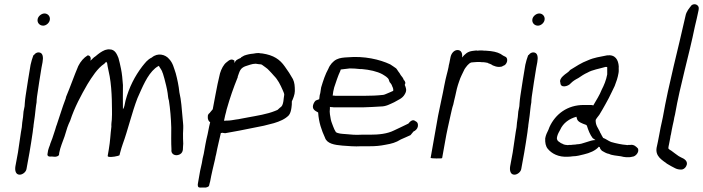

<svg xmlns="http://www.w3.org/2000/svg" viewBox="-20 -739 3288 898"><path d="M156 -649C153 -633 165 -619 182 -619C196 -619 211 -632 213 -646C216 -662 204 -676 188 -676C174 -676 158 -663 156 -649ZM123 -436C115 -388 107 -340 100 -292C98 -280 97 -268 96 -257L95 -242L90 -217C89 -201 87 -182 84 -166C84 -159 82 -151 82 -144L78 -121C73 -89 69 -57 64 -26L52 39C49 58 53 78 72 78C86 78 102 65 104 51L118 -26C124 -58 128 -90 133 -121L135 -138C136 -143 137 -149 137 -154C139 -166 141 -184 143 -197C144 -209 146 -221 147 -233C148 -241 149 -250 151 -260C151 -268 152 -277 153 -286C160 -331 166 -377 174 -422L179 -448C183 -470 182 -494 160 -494C152 -494 144 -489 140 -483C139 -482 137 -481 136 -480C131 -466 126 -451 123 -436Z M202 -18C201 -13 204 -8 210 -7C212 -7 217 -6 222 -7C228 -6 234 -6 240 -6C249 -7 255 -11 256 -15L257 -24C262 -51 273 -75 282 -101L295 -143C299 -154 303 -164 308 -174C329 -238 359 -293 389 -345C410 -379 436 -420 468 -441C472 -445 474 -448 477 -450C478 -449 479 -446 481 -444C484 -422 488 -409 493 -382C499 -349 502 -307 503 -272C503 -242 505 -212 503 -180C502 -170 500 -157 501 -147C496 -108 496 -82 489 -41L484 -12C483 -8 485 -6 488 -6C498 -2 534 -9 539 -13L540 -18C541 -21 542 -25 543 -29C546 -41 550 -53 554 -65C578 -130 597 -213 623 -280C646 -331 668 -388 706 -420C713 -426 716 -427 723 -431C728 -421 735 -414 739 -403C739 -400 741 -398 742 -395L749 -371C754 -352 761 -325 764 -304C766 -291 766 -279 770 -269C776 -230 780 -184 781 -142C781 -108 780 -72 782 -40C778 -19 799 -6 821 -17C841 -28 834 -49 837 -67C836 -85 836 -96 836 -115L837 -139C838 -156 835 -169 834 -187C830 -229 828 -270 819 -307C816 -338 809 -370 802 -396C793 -422 789 -444 771 -463C754 -484 718 -494 690 -470C669 -460 659 -445 645 -428C611 -383 584 -332 567 -268C563 -250 562 -237 555 -228C554 -261 555 -301 555 -341C553 -367 551 -393 546 -417C542 -437 538 -454 534 -468C527 -485 518 -508 493 -508C486 -509 478 -507 471 -505C454 -498 441 -488 427 -476C417 -470 411 -462 403 -455L404 -462C406 -471 400 -480 390 -480C372 -469 357 -452 346 -430C326 -383 309 -333 289 -286C288 -281 287 -276 285 -272C271 -236 260 -197 247 -160C246 -157 245 -153 243 -149C240 -139 237 -128 233 -117C227 -99 223 -85 216 -69C215 -66 214 -64 214 -62C210 -52 207 -44 205 -36Z M952 -193C951 -177 958 -171 963 -167C960 -155 957 -143 955 -131C954 -124 952 -117 951 -111C947 -96 944 -80 941 -65C938 -50 936 -35 933 -20C929 -5 926 10 924 24C921 37 918 49 916 60L906 117C904 126 904 138 914 138C917 139 921 138 925 138H943C952 136 957 133 958 129C959 125 960 119 963 109C969 75 978 39 986 5C987 -3 989 -10 991 -18C997 -51 1006 -85 1013 -117C1015 -117 1017 -117 1019 -118C1023 -117 1027 -117 1033 -116L1099 -128C1136 -135 1175 -143 1214 -151L1261 -163C1288 -171 1314 -182 1331 -200C1338 -209 1341 -221 1343 -234C1345 -244 1345 -255 1345 -265C1350 -275 1359 -297 1359 -313C1359 -336 1358 -352 1350 -369C1339 -389 1326 -409 1312 -428C1289 -461 1260 -481 1207 -489C1201 -489 1196 -490 1190 -491C1183 -491 1173 -490 1164 -488C1150 -487 1136 -484 1122 -479C1116 -476 1112 -473 1108 -471L1106 -468C1100 -466 1093 -462 1086 -458C1081 -453 1078 -448 1075 -444L1077 -455C1063 -466 1053 -459 1040 -448C1026 -438 1015 -416 1009 -396C1001 -363 994 -330 988 -297C984 -274 979 -251 975 -228L960 -210C955 -207 951 -200 952 -193ZM1028 -176C1029 -183 1032 -191 1033 -199C1036 -209 1038 -218 1040 -227C1057 -286 1071 -326 1092 -378V-381C1096 -391 1099 -403 1104 -411C1109 -420 1119 -426 1127 -429C1141 -433 1158 -441 1176 -441C1181 -440 1185 -440 1189 -439C1193 -439 1196 -438 1200 -438C1201 -438 1202 -437 1203 -437H1204C1215 -428 1230 -420 1239 -409C1247 -401 1254 -393 1261 -385C1280 -366 1291 -343 1302 -318C1304 -311 1311 -302 1309 -293C1308 -288 1308 -284 1307 -279L1306 -270L1305 -263C1302 -248 1299 -241 1289 -235L1278 -225L1266 -220C1229 -205 1183 -198 1140 -190L1108 -184C1100 -182 1092 -181 1084 -180C1072 -178 1056 -175 1045 -175H1039C1036 -175 1032 -174 1029 -174Z M1444 -246C1440 -226 1456 -220 1468 -213C1471 -166 1484 -130 1500 -95C1509 -67 1545 -61 1581 -58C1609 -56 1639 -53 1670 -55H1709C1737 -55 1758 -57 1783 -62C1812 -67 1831 -72 1855 -87C1870 -94 1886 -100 1900 -107C1905 -113 1910 -119 1914 -124C1922 -127 1932 -136 1934 -146C1937 -162 1931 -169 1922 -173C1910 -183 1897 -170 1890 -161C1868 -151 1846 -139 1823 -129C1791 -113 1752 -109 1709 -109H1670C1642 -107 1619 -110 1595 -112C1579 -113 1561 -114 1551 -121C1546 -129 1541 -139 1538 -148C1534 -160 1530 -167 1527 -181C1525 -196 1520 -212 1523 -231V-239C1526 -238 1530 -238 1533 -238C1538 -237 1542 -237 1545 -237H1679C1707 -238 1734 -239 1761 -241C1786 -241 1804 -252 1824 -261C1842 -272 1862 -278 1873 -298C1885 -317 1878 -330 1873 -342C1875 -345 1875 -348 1876 -352C1874 -359 1872 -363 1869 -364C1866 -373 1861 -380 1854 -388C1851 -394 1847 -400 1842 -406C1840 -410 1836 -415 1833 -419C1824 -425 1815 -432 1805 -438C1756 -461 1684 -478 1606 -471C1588 -470 1570 -469 1554 -461C1538 -453 1523 -436 1516 -418C1501 -391 1492 -363 1482 -330L1478 -304C1476 -297 1474 -290 1474 -283C1473 -280 1474 -278 1473 -275L1457 -269C1451 -264 1446 -255 1444 -246ZM1536 -292C1537 -305 1540 -318 1543 -330C1552 -356 1560 -383 1572 -408C1572 -410 1573 -412 1574 -414C1587 -416 1601 -417 1616 -419C1632 -419 1646 -418 1664 -416H1672C1708 -413 1744 -405 1768 -392C1779 -385 1795 -377 1799 -365V-364C1801 -357 1803 -353 1806 -351L1812 -342C1814 -333 1821 -328 1819 -314C1809 -310 1800 -305 1789 -301C1784 -299 1776 -295 1770 -295C1743 -292 1715 -291 1688 -291H1549C1548 -291 1545 -291 1542 -292Z M1994 0C1998 1 2007 2 2019 2H2025C2039 2 2048 2 2048 0L2062 -78C2069 -120 2079 -162 2088 -203C2092 -220 2095 -236 2100 -250C2102 -262 2106 -275 2109 -289C2113 -311 2120 -338 2127 -357C2134 -380 2144 -396 2153 -416C2160 -426 2172 -444 2185 -447C2189 -447 2193 -448 2197 -448C2201 -448 2206 -449 2211 -449H2225C2231 -448 2236 -448 2242 -448C2245 -448 2248 -447 2250 -447C2254 -446 2257 -446 2261 -445L2264 -443C2268 -442 2272 -440 2277 -438L2285 -433C2294 -429 2304 -426 2314 -426C2322 -426 2328 -427 2333 -431C2352 -435 2360 -467 2343 -474L2333 -479C2318 -491 2299 -497 2275 -500C2267 -501 2260 -501 2252 -502C2246 -502 2241 -502 2235 -503C2227 -503 2219 -503 2212 -502C2211 -502 2209 -503 2208 -503C2202 -502 2196 -502 2191 -501C2166 -498 2155 -486 2141 -470C2144 -488 2138 -505 2120 -505C2103 -505 2090 -488 2087 -471L2084 -456C2083 -449 2081 -441 2079 -433L2078 -426C2077 -420 2075 -414 2074 -408C2071 -395 2067 -382 2064 -368C2062 -359 2060 -349 2058 -339C2050 -294 2038 -245 2029 -198Z M2470 -649C2467 -633 2479 -619 2496 -619C2510 -619 2525 -632 2527 -646C2530 -662 2518 -676 2502 -676C2488 -676 2472 -663 2470 -649ZM2437 -436C2429 -388 2421 -340 2414 -292C2412 -280 2411 -268 2410 -257L2409 -242L2404 -217C2403 -201 2401 -182 2398 -166C2398 -159 2396 -151 2396 -144L2392 -121C2387 -89 2383 -57 2378 -26L2366 39C2363 58 2367 78 2386 78C2400 78 2416 65 2418 51L2432 -26C2438 -58 2442 -90 2447 -121L2449 -138C2450 -143 2451 -149 2451 -154C2453 -166 2455 -184 2457 -197C2458 -209 2460 -221 2461 -233C2462 -241 2463 -250 2465 -260C2465 -268 2466 -277 2467 -286C2474 -331 2480 -377 2488 -422L2493 -448C2497 -470 2496 -494 2474 -494C2466 -494 2458 -489 2454 -483C2453 -482 2451 -481 2450 -480C2445 -466 2440 -451 2437 -436Z M2530 -92C2529 -72 2532 -55 2542 -43C2560 -21 2592 -3 2637 -6C2644 -6 2652 -7 2659 -8C2677 -8 2695 -13 2711 -17C2737 -23 2765 -34 2781 -53C2782 -52 2783 -51 2785 -51C2786 -44 2790 -39 2795 -34C2805 -29 2815 -21 2829 -19C2842 -12 2866 -11 2884 -8C2898 -4 2920 -1 2937 -6C2951 -6 2971 -26 2964 -44C2957 -52 2945 -65 2926 -61H2918C2915 -60 2912 -60 2910 -61L2892 -63L2875 -66C2864 -68 2848 -72 2838 -75C2825 -80 2813 -90 2801 -94C2797 -101 2793 -107 2790 -114C2788 -117 2786 -120 2785 -124C2777 -141 2765 -153 2766 -178C2770 -186 2777 -194 2783 -202C2794 -220 2802 -234 2812 -252C2822 -269 2833 -291 2842 -310L2855 -337C2863 -358 2869 -374 2873 -398C2875 -408 2873 -418 2874 -428C2872 -459 2858 -485 2819 -480C2785 -473 2759 -470 2730 -457C2698 -445 2675 -429 2647 -412C2637 -399 2626 -396 2613 -383C2605 -376 2596 -363 2601 -352C2601 -325 2638 -335 2649 -349C2660 -360 2668 -365 2685 -374C2698 -383 2713 -393 2727 -399C2751 -413 2782 -417 2812 -426H2815C2816 -426 2818 -426 2820 -425V-413V-398V-391C2815 -364 2805 -340 2794 -319C2785 -295 2768 -269 2756 -248L2755 -246C2751 -247 2748 -248 2744 -248H2710C2634 -248 2578 -206 2550 -145C2548 -141 2547 -136 2545 -132C2538 -118 2533 -108 2530 -92ZM2585 -96 2586 -101C2588 -110 2595 -124 2600 -132C2614 -164 2643 -184 2676 -193C2677 -190 2678 -186 2679 -182C2683 -169 2701 -162 2721 -155C2722 -154 2724 -153 2725 -151C2731 -131 2740 -108 2752 -93C2756 -90 2761 -87 2765 -84C2738 -84 2707 -64 2677 -64L2672 -63L2657 -62L2651 -61H2641C2637 -60 2634 -60 2630 -61C2625 -61 2620 -62 2616 -64C2614 -64 2613 -65 2612 -66C2606 -68 2600 -71 2596 -75C2590 -78 2583 -85 2585 -96Z M3051 -48C3044 -7 3078 10 3100 27C3113 35 3124 41 3138 48C3146 52 3155 54 3164 54C3175 55 3184 48 3189 39C3202 16 3180 3 3165 -3L3154 -9C3142 -17 3131 -26 3120 -34C3118 -36 3105 -41 3106 -47C3106 -52 3108 -58 3109 -64L3115 -95C3116 -101 3116 -105 3118 -110L3122 -132C3124 -146 3128 -158 3131 -174C3133 -184 3134 -194 3137 -203C3162 -346 3202 -477 3230 -615C3236 -641 3242 -664 3247 -690L3248 -697C3251 -714 3231 -726 3215 -715C3204 -701 3190 -686 3186 -664C3151 -506 3109 -354 3080 -190C3077 -173 3073 -160 3070 -144C3068 -132 3065 -119 3063 -107L3057 -76C3055 -66 3053 -57 3051 -48Z"/></svg>

Font: Scribbler
Style: Ita
Weight: 400
Designer: Mew Too
Foundry: Cannot Into Space Fonts
Version: Version 1.001